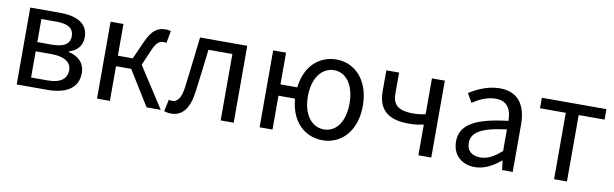

<svg xmlns="http://www.w3.org/2000/svg" viewBox="-41 -939 4270 1335"><g transform="rotate(10 2094.0 -272.0)"><path d="M92 0H309C435 0 524 -47 524 -156C524 -233 471 -271 410 -285V-290C466 -306 501 -345 501 -405C501 -504 420 -543 301 -543H92ZM182 -250H293C386 -250 434 -216 434 -161C434 -100 390 -65 299 -65H182ZM291 -478C375 -478 411 -448 411 -397C411 -346 376 -315 285 -315H182V-478Z M659 0H750V-245H857L1009 0H1109L924 -286L970 -393C998 -458 1020 -468 1049 -468C1057 -468 1061 -467 1067 -465L1083 -551C1075 -554 1063 -557 1051 -557C992 -557 951 -536 909 -440L855 -319H750V-543H659Z M1184 13C1263 13 1311 -47 1326 -168C1340 -268 1351 -369 1363 -469H1532V0H1624V-543H1291C1277 -425 1264 -308 1249 -191C1240 -110 1214 -75 1176 -75C1166 -75 1159 -77 1152 -79L1134 5C1150 10 1164 13 1184 13Z M1898 0V-239H2015C2027 -80 2125 13 2253 13C2383 13 2488 -91 2488 -271C2488 -452 2383 -557 2253 -557C2130 -557 2033 -470 2017 -319H1898V-543H1807V0ZM2100 -271C2100 -396 2160 -481 2249 -481C2338 -481 2394 -396 2394 -271C2394 -146 2338 -63 2249 -63C2160 -63 2100 -146 2100 -271Z M2606 -543V-394C2606 -260 2685 -205 2821 -205C2870 -205 2890 -209 2928 -217V0H3019V-543H2928V-290C2897 -283 2872 -280 2840 -280C2740 -280 2696 -313 2696 -394V-543Z M3328 13C3395 13 3456 -22 3508 -65H3511L3519 0H3594V-334C3594 -468 3538 -557 3406 -557C3319 -557 3242 -518 3192 -486L3228 -423C3271 -452 3328 -481 3391 -481C3480 -481 3503 -414 3503 -344C3272 -318 3169 -259 3169 -141C3169 -43 3237 13 3328 13ZM3354 -60C3300 -60 3258 -85 3258 -147C3258 -217 3320 -262 3503 -284V-132C3450 -85 3407 -60 3354 -60Z M3704 -469H3886V0H3977V-469H4160V-543H3704Z"/></g></svg>

Font: Noto Sans KR Regular
Style: Regular
Weight: 400
Designer: Ryoko NISHIZUKA  (kana & ideographs); Paul D. Hunt (Latin, Greek & Cyrillic); Wenlong ZHANG  (bopomofo); Sandoll Communi
Foundry: Adobe Systems Incorporated
Version: Version 1.004;PS 1.004;hotconv 1.0.82;makeotf.lib2.5.63406